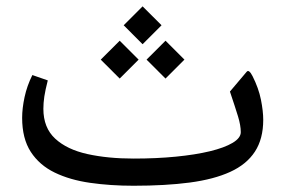

<svg xmlns="http://www.w3.org/2000/svg" viewBox="-20 -595 913 614"><path d="M436 -574.7 375.5 -514.2 436 -453.6 496.6 -514.2ZM509.3 -464.8 448.7 -404.3 509.3 -343.8 569.8 -404.3ZM362.8 -464.8 302.2 -404.3 362.8 -343.8 423.3 -404.3ZM407.2 -1Q509.3 -1 586.7 -11.2Q664.1 -21.5 716.3 -45.4Q768.6 -69.3 795.2 -110.1Q821.8 -150.9 821.8 -211.9Q821.8 -239.3 814.5 -276.1Q807.1 -313 787.6 -351.6Q782.2 -362.3 777.3 -366.2Q772.5 -370.1 768.6 -365.2L715.3 -302.2Q732.4 -251.5 741.2 -222.7Q750 -193.8 750 -172.4Q750 -153.8 723.9 -138.2Q697.8 -122.6 651.1 -111.3Q604.5 -100.1 542.2 -94Q480 -87.9 407.7 -87.9Q325.2 -87.9 259.8 -102.3Q194.3 -116.7 156.5 -151.6Q118.7 -186.5 118.7 -247.1Q118.7 -265.6 121.8 -286.6Q125 -307.6 132.8 -337.9L83.5 -355Q66.4 -320.8 58.6 -284.7Q50.8 -248.5 50.8 -218.3Q50.8 -151.9 78.4 -109.4Q106 -66.9 154.8 -43.2Q203.6 -19.5 268.3 -10.3Q333 -1 407.2 -1Z"/></svg>

Font: Sahel VF Regular
Style: Regular
Weight: 400
Foundry: Saber Rastikerdar (saber.rastikerdar@gmail.com)
Version: Version 3.4.0